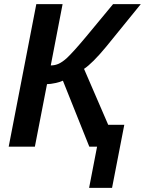

<svg xmlns="http://www.w3.org/2000/svg" viewBox="-20 -708 700 927"><path d="M155.3 -688H282.2L225.1 -392.1Q246.1 -392.1 264.2 -400.6Q282.2 -409.2 302.2 -427.2Q317.9 -441.9 341.3 -467.8Q364.7 -493.7 396 -531.2L525.9 -688H659.7L492.2 -481.9Q426.3 -402.3 385.7 -375.5L502.4 -105.5H580.1L521 199.2H410.2L448.7 0H411.1L283.7 -318.4Q272 -312.5 247.8 -307.1Q223.6 -301.8 207 -301.8L148.4 0H22Z"/></svg>

Font: Arimo SemiBold
Style: Italic
Weight: 600
Italic angle: -12°
Version: Version 1.33